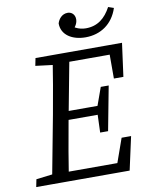

<svg xmlns="http://www.w3.org/2000/svg" viewBox="-95 -943 781 1011"><g transform="rotate(-10 296.0 -437.5)"><path d="M15.5 0H142.2L152.3 -55.4H146.1L23.6 -40.4L15.5 0ZM100.3 0H190.1C206.1 -103 224.1 -207 243.1 -310L311.1 -669.7H221.3C205.3 -566.7 187.3 -462.7 168.3 -359.7L100.3 0ZM121.6 -629.3 243.1 -614.3H255.2L266.2 -669.7H129.7L121.6 -629.3ZM142.2 0H515.1L554.1 -177.8H503.4L440.4 0L496.1 -50.2H152.2L142.2 0ZM204.1 -318.7H428.8L436.9 -365H213.2L204.1 -318.7ZM256.2 -619.5H550.3L517.6 -669.7L517.5 -491.8H568.3L592.3 -669.7H266.2L256.2 -619.5ZM396.9 -224.2H439.3L484.2 -460.6H441.8L403.9 -354.9L400.9 -334.9L396.9 -224.2ZM408.8 -731.4C489.2 -731.4 555 -774.7 582.2 -857.9L552.9 -868C522.8 -811.8 481.7 -777.8 418.6 -777.8C380.7 -777.8 345.8 -794.8 318.7 -831.5L325.9 -765.3C356 -780.2 376.2 -807.2 376.2 -833.6C376.2 -861.7 356.2 -875 337.8 -875C305.7 -875 287.5 -849.2 281.4 -827.8C281.4 -765.6 338.3 -731.4 408.8 -731.4Z"/></g></svg>

Font: Source Serif Variable
Style: Italic
Weight: 389
Italic angle: -12°
Designer: Frank Grießhammer
Foundry: Adobe Systems Incorporated
Version: Version 3.001;hotconv 1.0.111;makeotfexe 2.5.65597